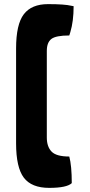

<svg xmlns="http://www.w3.org/2000/svg" viewBox="-20 -794 435 931"><path d="M207 -547V-127Q207 -83 230 -59Q253 -35 316 -35Q328 10 328 94Q304 117 218.5 117Q133 117 95.5 67.5Q58 18 58 -99V-559Q58 -676 95.5 -725Q133 -774 213 -774Q293 -774 326 -766L337 -764Q337 -691 321 -638L316 -622Q251 -622 229 -605Q207 -588 207 -547Z"/></svg>

Font: Chela One
Style: Regular
Weight: 400
Designer: Miguel Hernandez
Foundry: LatinoType
Version: Version 1.001